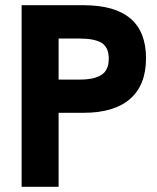

<svg xmlns="http://www.w3.org/2000/svg" viewBox="-20 -717 604 737"><path d="M63 -697H300.5Q540.5 -697 540.5 -493.5Q540.5 -390.5 479.2 -337.2Q418 -284 300.5 -284H205V0H63ZM286 -411.5Q342 -411.5 369.8 -429.8Q397.5 -448 397.5 -492Q397.5 -534.5 370.8 -551.8Q344 -569 286 -569H205V-411.5Z"/></svg>

Font: HK Grotesk ExtraBold
Style: Regular
Weight: 800
Designer: Alfredo Marco Pradil
Foundry: Hanken Design Co.
Version: Version 3.001